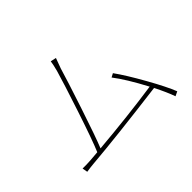

<svg xmlns="http://www.w3.org/2000/svg" viewBox="-154 -1015 1308 1308"><g transform="rotate(-45 500.0 -361.0)"><path d="M914.1 7.8 881.8 23.4Q860.4 -37.1 818.4 -120.1Q398.4 -66.4 165 -46.9Q137.7 -44.9 92.8 -38.1L85.9 -76.2Q120.1 -75.2 163.1 -78.1Q193.4 -80.1 235.4 -84Q268.6 -161.1 337.9 -370.6Q407.2 -580.1 432.6 -668.9Q447.3 -725.6 449.2 -746.1L490.2 -737.3L462.9 -663.1Q438.5 -579.1 369.6 -371.1Q300.8 -163.1 269.5 -86.9Q553.7 -111.3 803.7 -147.5Q724.6 -296.9 664.1 -375L691.4 -389.6Q744.1 -316.4 815.4 -189.5Q886.7 -62.5 914.1 7.8Z"/></g></svg>

Font: Gen Shin Gothic Monospace ExtraLight
Style: Regular
Weight: 200
Designer: [Source Han Sans]
Ryoko NISHIZUKA  (kana & ideographs); Paul D. Hunt (Latin, Greek & Cyrillic); Wenlong ZHANG  (bopomofo
Version: Version 1.002.20150607